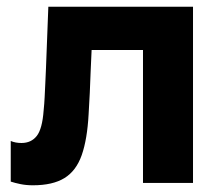

<svg xmlns="http://www.w3.org/2000/svg" viewBox="-20 -545 648 572"><path d="M78 7Q58 7 41 3.5Q24 0 12 -4V-125Q19 -122 27 -120.5Q35 -119 44 -119Q73 -119 89.5 -140Q106 -161 110 -216Q112 -235 113 -255.5Q114 -276 115 -297.5Q116 -319 117 -342L124 -525H555V0H406V-487L462 -396H174L257 -487L250 -331Q249 -297 247.5 -268.5Q246 -240 244 -205Q240 -130 223.5 -83Q207 -36 172 -14.5Q137 7 78 7Z"/></svg>

Font: TikTok Sans 24pt
Style: Bold
Weight: 700
Version: Version 4.000